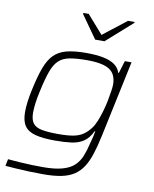

<svg xmlns="http://www.w3.org/2000/svg" viewBox="-101 -816 881 1101"><g transform="rotate(10 340.0 -265.5)"><path d="M228 210Q188 210 146 208.5Q104 207 67 204.5Q30 202 6 200L14 160Q47 163 83.5 165.5Q120 168 154.5 169Q189 170 218 170Q288 170 332 157.5Q376 145 401 121Q426 97 439.5 62.5Q453 28 463 -16Q468 -33 472 -50Q476 -67 479 -84H475Q455 -42 426 -22.5Q397 -3 356.5 2.5Q316 8 261 8Q189 8 145.5 -3.5Q102 -15 82.5 -43.5Q63 -72 63 -124Q63 -150 67 -182.5Q71 -215 80 -256Q97 -336 116 -387Q135 -438 163.5 -466.5Q192 -495 237 -506.5Q282 -518 350 -518Q410 -518 451.5 -509.5Q493 -501 517.5 -483Q542 -465 550 -438H554L576 -510H615L521 -67Q508 -5 493 41.5Q478 88 457.5 120Q437 152 407 172Q377 192 333.5 201Q290 210 228 210ZM273 -32Q327 -32 360.5 -38.5Q394 -45 416.5 -60.5Q439 -76 458 -101Q472 -119 483.5 -147.5Q495 -176 504.5 -209Q514 -242 520 -273.5Q526 -305 529.5 -329.5Q533 -354 533 -365Q533 -426 493.5 -452Q454 -478 363 -478Q301 -478 261.5 -470.5Q222 -463 198 -440.5Q174 -418 158 -373.5Q142 -329 126 -255Q117 -215 113 -183.5Q109 -152 109 -128Q109 -88 124.5 -67Q140 -46 176.5 -39Q213 -32 273 -32ZM387 -602 293 -735 294 -741H325L418 -635L554 -741H593L591 -735L441 -602Z"/></g></svg>

Font: Saira Expanded ExtraLight
Style: Italic
Weight: 250
Width: 7
Italic angle: -12°
Designer: Hector Gatti with collaboration of the Omnibus-Type team
Foundry: Omnibus-Type
Version: Version 1.101